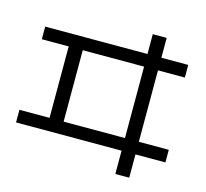

<svg xmlns="http://www.w3.org/2000/svg" viewBox="-108 -855 1079 1004"><g transform="rotate(15 432.0 -353.5)"><path d="M598.6 -101.6H27.3V-169.9H190.4V-556.6H44.9V-625H598.6V-732.4H673.8V-625H819.3V-556.6H673.8V-169.9H835.9V-101.6H673.8V24.4H598.6ZM598.6 -169.9V-556.6H266.6V-169.9Z"/></g></svg>

Font: Pretendard GOV
Style: Regular
Weight: 400
Designer: Base glyphs from Inter by Rasmus Andersson; Hangeul glyphs from Noto Sans CJK(Source Han Sans) by Jang Soo-young and Kan
Foundry: Kil Hyung-jin
Version: Version 1.309